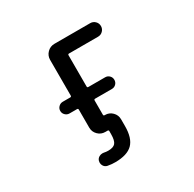

<svg xmlns="http://www.w3.org/2000/svg" viewBox="-201 -967 1401 1387"><g transform="rotate(-30 500.0 -273.5)"><path d="M375 207Q343.8 207 313.5 201.2Q293 197.3 282.2 178.7Q275.4 167 275.4 154.3Q275.4 147.5 277.3 139.6Q282.2 121.1 299.8 111.3Q312.5 104.5 326.2 104.5Q332 104.5 337.9 105.5Q355.5 109.4 373 109.4Q416 109.4 432.6 89.8Q450.2 69.3 450.2 15.6V-8.8Q450.2 -18.6 440.4 -18.6H421.9Q386.7 -18.6 361.8 -43.5Q336.9 -68.4 336.9 -103.5V-253.9Q336.9 -263.7 327.1 -263.7H264.6Q245.1 -263.7 230.5 -277.8Q215.8 -292 215.8 -312.5Q215.8 -333 230.5 -347.2Q245.1 -361.3 264.6 -361.3H327.1Q336.9 -361.3 336.9 -371.1V-668.9Q336.9 -704.1 361.8 -729Q386.7 -753.9 421.9 -753.9H720.7Q744.1 -753.9 760.7 -737.3Q777.3 -720.7 777.3 -697.3Q777.3 -673.8 760.7 -657.2Q744.1 -640.6 720.7 -640.6H478.5Q468.8 -640.6 468.8 -630.9V-371.1Q468.8 -361.3 478.5 -361.3H618.2Q638.7 -361.3 652.8 -347.2Q667 -333 667 -312.5Q667 -292 652.8 -277.8Q638.7 -263.7 618.2 -263.7H478.5Q468.8 -263.7 468.8 -253.9V-135.7Q468.8 -126 478.5 -126H481.4Q516.6 -126 541.5 -101.1Q566.4 -76.2 566.4 -41V15.6Q566.4 116.2 521 161.6Q475.6 207 375 207Z"/></g></svg>

Font: Rounded-X Mgen+ 2m medium
Style: Regular
Weight: 500
Designer: [Source Han Sans]
Ryoko NISHIZUKA  (kana & ideographs); Paul D. Hunt (Latin, Greek & Cyrillic); Wenlong ZHANG  (bopomofo
Version: Version 1.059.20150602